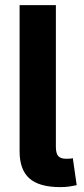

<svg xmlns="http://www.w3.org/2000/svg" viewBox="-20 -748 337 770"><path d="M222.2 2.4Q137.2 2.4 97.9 -32.5Q58.6 -67.4 58.6 -141.1V-727.5H204.1V-159.2Q204.1 -133.3 213.4 -122.3Q222.7 -111.3 245.6 -111.3Q254.9 -111.3 261.2 -111.8Q267.6 -112.3 272 -113.8L287.6 -5.4Q276.4 -2.9 259.5 -0.2Q242.7 2.4 222.2 2.4Z"/></svg>

Font: Inter 20pt
Style: Bold
Weight: 700
Version: Version 4.001;git-66647c0bb